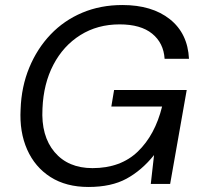

<svg xmlns="http://www.w3.org/2000/svg" viewBox="-20 -732 801 764"><path d="M332 12Q243 12 181 -27.5Q119 -67 88 -137Q57 -207 62 -297Q65 -387 96.5 -463Q128 -539 181.5 -595Q235 -651 307.5 -681.5Q380 -712 467 -712Q585 -712 656 -655.5Q727 -599 732 -498H635Q631 -561 585.5 -598Q540 -635 456 -635Q368 -635 300 -592.5Q232 -550 192.5 -474.5Q153 -399 149 -300Q143 -191 197 -127Q251 -63 348 -63Q460 -63 528.5 -129Q597 -195 625 -308H423L434 -374H723L657 0H580L593 -115Q544 -54 483.5 -21Q423 12 332 12Z"/></svg>

Font: DM Sans Italic
Style: Regular
Weight: 400
Italic angle: -10°
Designer: Colophon Foundry, Jonny Pinhorn
Foundry: Colophon Foundry
Version: Version 4.004; ttfautohint (v1.8.4.7-5d5b)